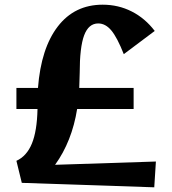

<svg xmlns="http://www.w3.org/2000/svg" viewBox="-20 -790 735 819"><path d="M73 -10 50 -104Q94 -124 116 -177.5Q138 -231 140 -325H50V-415H142Q155 -584 226.5 -677Q298 -770 418 -770Q485 -770 542 -741Q599 -712 640 -658L508 -559Q480 -630 455 -660Q430 -690 399 -690Q358 -690 339 -639.5Q320 -589 320 -479L318 -415H550V-325H309Q287 -187 215 -87L645 -101L638 9Z"/></svg>

Font: Otomanopee One
Style: Regular
Weight: 400
Designer: Das Ende der Wildnis
Foundry: Gutenberg Labo
Version: Version 3.005